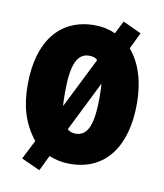

<svg xmlns="http://www.w3.org/2000/svg" viewBox="-76 -661 668 781"><g transform="rotate(10 258.0 -270.5)"><path d="M483 -278C483 -369 459 -445 415 -495L448 -563L372 -598L345 -545C319 -557 291 -563 259 -563C116 -563 32 -458 32 -278C32 -189 52 -120 102 -57L62 22L139 57L170 -7C196 4 225 10 257 10C401 10 483 -99 483 -278ZM187 -276C187 -385 208 -437 258 -437C272 -437 284 -434 293 -425L189 -217C187 -234 187 -254 187 -276ZM329 -278C329 -171 311 -115 258 -115C245 -115 233 -119 224 -127L327 -334C328 -317 329 -298 329 -278Z"/></g></svg>

Font: Noto Sans Arabic UI XCn Bk
Style: Regular
Weight: 900
Width: 2
Designer: Monotype Design Team, Nadine Chahine and Nizar Qandah
Foundry: Monotype Imaging Inc.
Version: Version 2.010